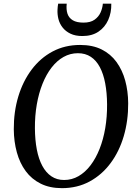

<svg xmlns="http://www.w3.org/2000/svg" viewBox="-20 -992 728 1023"><path d="M310 10.5Q245 10.5 196.8 -13.5Q148.5 -37.5 117 -80.2Q85.5 -123 69.8 -180Q54 -237 53.5 -303Q53 -396.5 77.5 -477.8Q102 -559 148.5 -621Q195 -683 260.5 -717.8Q326 -752.5 407 -752.5Q473.5 -752.5 521.5 -728.5Q569.5 -704.5 600.8 -661.5Q632 -618.5 647.2 -562.5Q662.5 -506.5 663 -442Q663.5 -349 639.5 -267Q615.5 -185 569.2 -122.8Q523 -60.5 457.5 -25Q392 10.5 310 10.5ZM321.5 -33Q363 -33 398.5 -53.5Q434 -74 462.2 -111Q490.5 -148 510.5 -198.5Q530.5 -249 540.8 -309.5Q551 -370 550.5 -436Q550 -498 540.5 -548.2Q531 -598.5 512 -634.2Q493 -670 464 -689.2Q435 -708.5 395 -708.5Q354 -708.5 318.5 -688.5Q283 -668.5 254.8 -632Q226.5 -595.5 206.5 -545.5Q186.5 -495.5 176 -435.2Q165.5 -375 166 -308Q166.5 -246 176.2 -195.2Q186 -144.5 205.5 -108.2Q225 -72 254 -52.5Q283 -33 321.5 -33ZM419 -800Q381.5 -800 355.5 -812.5Q329.5 -825 313.5 -845.5Q297.5 -866 291.2 -891Q285 -916 286.5 -941.5Q287 -951 287.8 -958.2Q288.5 -965.5 290 -972.5H335.5Q332 -941.5 339.5 -919Q347 -896.5 367.8 -884Q388.5 -871.5 425 -871.5Q462 -871.5 483.8 -887Q505.5 -902.5 515.8 -925.5Q526 -948.5 528 -972.5H573Q574 -924.5 556.5 -885.5Q539 -846.5 504.5 -823.2Q470 -800 419 -800Z"/></svg>

Font: Merriweather 60pt
Style: Italic
Weight: 400
Italic angle: -7.8°
Version: Version 2.101